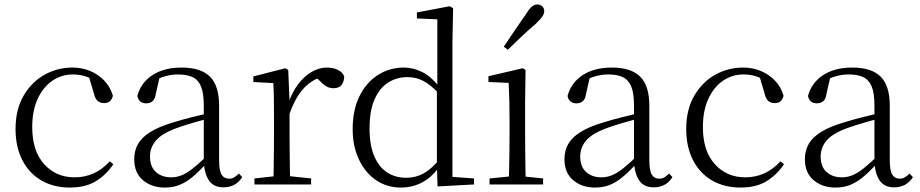

<svg xmlns="http://www.w3.org/2000/svg" viewBox="-20 -830 4140 864"><path d="M294 14Q222 14 167 -17.5Q112 -49 81 -108.5Q50 -168 50 -250Q50 -338 86.5 -400Q123 -462 181 -494Q239 -526 306 -526Q349 -526 386 -510.5Q423 -495 450 -466.5Q477 -438 488 -399Q480 -366 449 -366Q430 -366 419 -376Q408 -386 403 -408L377 -495L423 -456Q392 -478 364.5 -486.5Q337 -495 308 -495Q256 -495 214.5 -466Q173 -437 149 -384Q125 -331 125 -258Q125 -151 178.5 -91.5Q232 -32 316 -32Q361 -32 400.5 -49.5Q440 -67 474 -104L490 -91Q457 -42 410.5 -14Q364 14 294 14Z M721 14Q663 14 623.5 -19Q584 -52 584 -114Q584 -152 601 -182Q618 -212 656.5 -236Q695 -260 759 -279Q801 -292 846.5 -303.5Q892 -315 932 -324V-300Q892 -290 850.5 -278Q809 -266 773 -253Q708 -229 681.5 -197.5Q655 -166 655 -126Q655 -80 681.5 -56Q708 -32 751 -32Q774 -32 797 -41Q820 -50 849 -73Q878 -96 917 -134L924 -88H903Q871 -54 843.5 -31.5Q816 -9 787 2.5Q758 14 721 14ZM986 13Q942 13 921 -17Q900 -47 897 -101V-105V-354Q897 -411 884.5 -441Q872 -471 846.5 -483Q821 -495 781 -495Q752 -495 722 -486.5Q692 -478 660 -459L699 -486L681 -407Q678 -384 666.5 -374.5Q655 -365 638 -365Q605 -365 598 -398Q614 -458 666 -492Q718 -526 798 -526Q883 -526 924.5 -485.5Q966 -445 966 -354V-111Q966 -61 977.5 -43.5Q989 -26 1010 -26Q1023 -26 1033 -31.5Q1043 -37 1055 -49L1070 -33Q1055 -9 1033.5 2Q1012 13 986 13Z M1125 0V-27L1235 -39H1267L1380 -27V0ZM1210 0Q1211 -24 1211.5 -65Q1212 -106 1212.5 -150Q1213 -194 1213 -227V-285Q1213 -337 1212.5 -378Q1212 -419 1210 -456L1120 -461V-486L1264 -523L1277 -515L1283 -375V-374V-227Q1283 -194 1283.5 -150Q1284 -106 1284.5 -65Q1285 -24 1286 0ZM1283 -318 1263 -369H1279Q1295 -416 1322 -451.5Q1349 -487 1382.5 -506.5Q1416 -526 1451 -526Q1479 -526 1500.5 -515.5Q1522 -505 1529 -486Q1528 -461 1516.5 -447Q1505 -433 1480 -433Q1463 -433 1448.5 -441.5Q1434 -450 1417 -468L1394 -488H1442Q1387 -475 1348.5 -434.5Q1310 -394 1283 -318Z M1784 14Q1721 14 1672 -19.5Q1623 -53 1595 -112.5Q1567 -172 1567 -249Q1567 -335 1597.5 -397Q1628 -459 1680.5 -492.5Q1733 -526 1798 -526Q1840 -526 1881.5 -505Q1923 -484 1960 -434H1970L1958 -406Q1920 -447 1886.5 -465Q1853 -483 1813 -483Q1766 -483 1727.5 -459Q1689 -435 1666 -384Q1643 -333 1643 -251Q1643 -176 1664.5 -126.5Q1686 -77 1723 -53.5Q1760 -30 1807 -30Q1850 -30 1885 -49Q1920 -68 1957 -112L1968 -83H1959Q1925 -33 1880.5 -9.5Q1836 14 1784 14ZM1949 9 1946 -91V-93V-425L1948 -434V-743L1856 -747V-774L2004 -802L2019 -793L2016 -643V-34L2113 -27V0Z M2183 0V-27L2294 -38H2318L2424 -27V0ZM2269 0Q2270 -24 2271 -65Q2272 -106 2272.5 -150Q2273 -194 2273 -227V-285Q2273 -335 2272 -377.5Q2271 -420 2269 -457L2178 -461V-487L2333 -523L2345 -515L2343 -378V-227Q2343 -194 2343.5 -150Q2344 -106 2344.5 -65Q2345 -24 2346 0ZM2247 -620Q2272 -658 2297.5 -695Q2323 -732 2348 -768Q2362 -791 2373.5 -800.5Q2385 -810 2398 -810Q2410 -810 2419.5 -802Q2429 -794 2429 -779Q2429 -768 2420 -755Q2411 -742 2390 -722Q2359 -696 2328 -666.5Q2297 -637 2265 -606Z M2657 14Q2599 14 2559.5 -19Q2520 -52 2520 -114Q2520 -152 2537 -182Q2554 -212 2592.5 -236Q2631 -260 2695 -279Q2737 -292 2782.5 -303.5Q2828 -315 2868 -324V-300Q2828 -290 2786.5 -278Q2745 -266 2709 -253Q2644 -229 2617.5 -197.5Q2591 -166 2591 -126Q2591 -80 2617.5 -56Q2644 -32 2687 -32Q2710 -32 2733 -41Q2756 -50 2785 -73Q2814 -96 2853 -134L2860 -88H2839Q2807 -54 2779.5 -31.5Q2752 -9 2723 2.5Q2694 14 2657 14ZM2922 13Q2878 13 2857 -17Q2836 -47 2833 -101V-105V-354Q2833 -411 2820.5 -441Q2808 -471 2782.5 -483Q2757 -495 2717 -495Q2688 -495 2658 -486.5Q2628 -478 2596 -459L2635 -486L2617 -407Q2614 -384 2602.5 -374.5Q2591 -365 2574 -365Q2541 -365 2534 -398Q2550 -458 2602 -492Q2654 -526 2734 -526Q2819 -526 2860.5 -485.5Q2902 -445 2902 -354V-111Q2902 -61 2913.5 -43.5Q2925 -26 2946 -26Q2959 -26 2969 -31.5Q2979 -37 2991 -49L3006 -33Q2991 -9 2969.5 2Q2948 13 2922 13Z M3312 14Q3240 14 3185 -17.5Q3130 -49 3099 -108.5Q3068 -168 3068 -250Q3068 -338 3104.5 -400Q3141 -462 3199 -494Q3257 -526 3324 -526Q3367 -526 3404 -510.5Q3441 -495 3468 -466.5Q3495 -438 3506 -399Q3498 -366 3467 -366Q3448 -366 3437 -376Q3426 -386 3421 -408L3395 -495L3441 -456Q3410 -478 3382.5 -486.5Q3355 -495 3326 -495Q3274 -495 3232.5 -466Q3191 -437 3167 -384Q3143 -331 3143 -258Q3143 -151 3196.5 -91.5Q3250 -32 3334 -32Q3379 -32 3418.5 -49.5Q3458 -67 3492 -104L3508 -91Q3475 -42 3428.5 -14Q3382 14 3312 14Z M3739 14Q3681 14 3641.5 -19Q3602 -52 3602 -114Q3602 -152 3619 -182Q3636 -212 3674.5 -236Q3713 -260 3777 -279Q3819 -292 3864.5 -303.5Q3910 -315 3950 -324V-300Q3910 -290 3868.5 -278Q3827 -266 3791 -253Q3726 -229 3699.5 -197.5Q3673 -166 3673 -126Q3673 -80 3699.5 -56Q3726 -32 3769 -32Q3792 -32 3815 -41Q3838 -50 3867 -73Q3896 -96 3935 -134L3942 -88H3921Q3889 -54 3861.5 -31.5Q3834 -9 3805 2.5Q3776 14 3739 14ZM4004 13Q3960 13 3939 -17Q3918 -47 3915 -101V-105V-354Q3915 -411 3902.5 -441Q3890 -471 3864.5 -483Q3839 -495 3799 -495Q3770 -495 3740 -486.5Q3710 -478 3678 -459L3717 -486L3699 -407Q3696 -384 3684.5 -374.5Q3673 -365 3656 -365Q3623 -365 3616 -398Q3632 -458 3684 -492Q3736 -526 3816 -526Q3901 -526 3942.5 -485.5Q3984 -445 3984 -354V-111Q3984 -61 3995.5 -43.5Q4007 -26 4028 -26Q4041 -26 4051 -31.5Q4061 -37 4073 -49L4088 -33Q4073 -9 4051.5 2Q4030 13 4004 13Z"/></svg>

Font: Noto Serif KR ExtraLight Light
Style: Regular
Weight: 300
Version: Version 2.003-H1;hotconv 1.1.1;makeotfexe 2.6.0